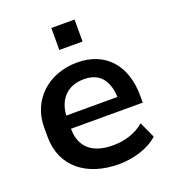

<svg xmlns="http://www.w3.org/2000/svg" viewBox="-139 -863 873 978"><g transform="rotate(-20 297.0 -374.0)"><path d="M338.9 10.7C419.9 10.7 502.9 -15.1 552.2 -61L512.7 -147.5C466.3 -106.9 404.3 -89.8 343.3 -89.8C236.3 -89.8 170.4 -138.2 169.9 -242.7H559.1V-278.8C559.1 -446.3 466.8 -549.3 314 -549.3C162.6 -549.3 43.9 -448.7 43.9 -295.9V-244.1C43.9 -81.5 166.5 10.7 338.9 10.7ZM317.4 -457.5C397.5 -457.5 442.9 -411.1 447.8 -314H170.4C176.8 -408.2 233.9 -457.5 317.4 -457.5ZM377.4 -640.1V-759.3H251.5V-640.1Z"/></g></svg>

Font: Winston SemiBold
Style: Regular
Weight: 600
Designer: Vernon Adams, Kim Jin-seong, David Berlow, Cristiano Sobral
Foundry: The Winston Project Authors
Version: Version 3.004